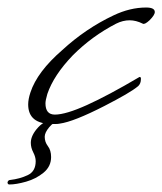

<svg xmlns="http://www.w3.org/2000/svg" viewBox="-66 -330 432 511"><path d="M73 0Q9 0 9 -52Q9 -66 15 -84Q33 -139 100 -197Q162 -254 236 -289Q280 -310 323 -310Q346 -310 346 -298Q346 -290 332 -276Q319 -264 314 -267Q296 -276 279 -276Q261 -276 243 -267Q179 -234 128 -183Q77 -130 60 -80Q55 -63 55 -55Q55 -25 80 -25Q109 -25 165.5 -50.5Q222 -76 305 -125Q308 -126 309 -122V-119Q309 -108 302 -101Q290 -91 267.5 -78Q245 -65 212 -48Q130 -6 93 -1Q88 0 83 0Q78 0 73 0ZM-41 161Q-46 161 -46 155Q-44 149 -39 149Q-13 146 8 136Q29 126 29 99Q29 88 22.5 75.5Q16 63 16 50Q16 30 36 8.5Q56 -13 87 -13Q94 -13 93 -9Q77 -6 65 8.5Q53 23 53 34Q53 48 61.5 59Q70 70 70 88Q70 113 50 129.5Q30 146 3.5 153.5Q-23 161 -41 161Z"/></svg>

Font: Whisper
Style: Regular
Weight: 400
Designer: Robert E. Leuschke
Foundry: Robert E. Leuschke
Version: Version 1.010; ttfautohint (v1.8.4.7-5d5b)